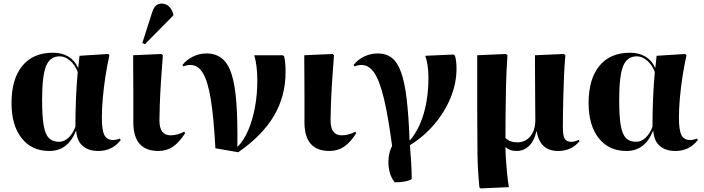

<svg xmlns="http://www.w3.org/2000/svg" viewBox="-20 -825 3910 1067"><path d="M254 14Q156 14 100 -57.5Q44 -129 44 -252Q44 -386 104 -459Q164 -532 274 -532Q324 -532 360 -510.5Q396 -489 413 -449H415L422 -515L581 -525L588 -518Q575 -460 565.5 -397.5Q556 -335 551 -276.5Q546 -218 546 -171Q546 -102 560 -74.5Q574 -47 608 -47Q627 -47 646 -55L651 -47Q604 14 527 14Q471 14 439 -14.5Q407 -43 404 -96H401Q357 14 254 14ZM308 -37Q336 -37 360 -59Q384 -81 399 -120Q399 -282 412 -425Q397 -464 369.5 -488Q342 -512 312 -512Q258 -512 236 -458Q214 -404 214 -270Q214 -180 222.5 -129.5Q231 -79 251.5 -58Q272 -37 308 -37Z M860 14Q721 14 721 -145Q721 -168 721 -209.5Q721 -251 721 -300Q721 -349 720.5 -395.5Q720 -442 720 -475.5Q720 -509 720 -518L877 -525L885 -518Q879 -443 874.5 -371.5Q870 -300 868 -243.5Q866 -187 866 -156Q866 -73 928 -73Q965 -73 1004 -93L1009 -85Q975 -32 940 -9Q905 14 860 14ZM785 -579 771 -586 824 -752Q833 -781 845.5 -793Q858 -805 878 -805Q925 -805 943 -747V-739Z M1304 21 1177 -1Q1168 -171 1151.5 -272.5Q1135 -374 1107.5 -419Q1080 -464 1038 -464Q1019 -464 999 -456L994 -464Q1017 -493 1052.5 -510.5Q1088 -528 1127 -528Q1178 -528 1212.5 -501Q1247 -474 1266.5 -414.5Q1286 -355 1293.5 -255.5Q1301 -156 1299 -11H1302Q1336 -46 1360 -102.5Q1384 -159 1397 -229.5Q1410 -300 1410 -379Q1410 -419 1405.5 -455.5Q1401 -492 1393 -518H1552L1559 -512Q1567 -481 1567 -425Q1567 -290 1502 -180.5Q1437 -71 1304 21Z M1811 14Q1672 14 1672 -145Q1672 -168 1672 -209.5Q1672 -251 1672 -300Q1672 -349 1671.5 -395.5Q1671 -442 1671 -475.5Q1671 -509 1671 -518L1828 -525L1836 -518Q1830 -443 1825.5 -371.5Q1821 -300 1819 -243.5Q1817 -187 1817 -156Q1817 -73 1879 -73Q1916 -73 1955 -93L1960 -85Q1926 -32 1891 -9Q1856 14 1811 14Z M2174 188Q2153 164 2144.5 128Q2136 92 2139.5 54.5Q2143 17 2159 -14Q2137 -181 2113 -279.5Q2089 -378 2059.5 -421Q2030 -464 1989 -464Q1970 -464 1950 -456L1945 -464Q1968 -494 2004 -511Q2040 -528 2081 -528Q2126 -528 2157.5 -503.5Q2189 -479 2209 -423.5Q2229 -368 2240 -275Q2251 -182 2256 -46H2259Q2309 -105 2335 -194.5Q2361 -284 2361 -396Q2361 -431 2356 -463Q2351 -495 2343 -515L2501 -522L2508 -516Q2517 -489 2517 -444Q2517 -363 2485 -284Q2453 -205 2395 -136Q2337 -67 2258 -18Q2262 26 2265 77.5Q2268 129 2268 170Q2258 178 2230.5 183.5Q2203 189 2174 188Z M2651 222 2644 216Q2639 161 2636.5 116.5Q2634 72 2633.5 31Q2633 -10 2633 -55Q2633 -82 2632.5 -130.5Q2632 -179 2632 -237.5Q2632 -296 2632 -352.5Q2632 -409 2632 -453.5Q2632 -498 2632 -518L2792 -525L2800 -518Q2794 -428 2792 -341.5Q2790 -255 2789.5 -182Q2789 -109 2789 -58Q2813 -34 2855 -34Q2900 -34 2927.5 -68Q2955 -102 2955 -159Q2955 -179 2954.5 -214.5Q2954 -250 2954 -293Q2954 -336 2953.5 -379.5Q2953 -423 2953 -459.5Q2953 -496 2953 -518L3114 -525L3122 -518Q3117 -464 3114.5 -404Q3112 -344 3110.5 -287.5Q3109 -231 3108.5 -186.5Q3108 -142 3108 -119Q3108 -72 3118 -54.5Q3128 -37 3155 -37Q3166 -37 3176 -40Q3186 -43 3196 -48L3201 -41Q3156 14 3082 14Q2980 14 2963 -95H2961Q2949 -42 2920 -14Q2891 14 2851 14Q2812 14 2791 -7H2789Q2789 21 2791.5 59.5Q2794 98 2798 139Q2802 180 2808 215Z M3461 14Q3363 14 3307 -57.5Q3251 -129 3251 -252Q3251 -386 3311 -459Q3371 -532 3481 -532Q3531 -532 3567 -510.5Q3603 -489 3620 -449H3622L3629 -515L3788 -525L3795 -518Q3782 -460 3772.5 -397.5Q3763 -335 3758 -276.5Q3753 -218 3753 -171Q3753 -102 3767 -74.5Q3781 -47 3815 -47Q3834 -47 3853 -55L3858 -47Q3811 14 3734 14Q3678 14 3646 -14.5Q3614 -43 3611 -96H3608Q3564 14 3461 14ZM3515 -37Q3543 -37 3567 -59Q3591 -81 3606 -120Q3606 -282 3619 -425Q3604 -464 3576.5 -488Q3549 -512 3519 -512Q3465 -512 3443 -458Q3421 -404 3421 -270Q3421 -180 3429.5 -129.5Q3438 -79 3458.5 -58Q3479 -37 3515 -37Z"/></svg>

Font: Literata 72pt
Style: Bold
Weight: 700
Designer: Latin by Veronika Burian and Jose Scaglione. Greek by Irene Vlachou. Cyrillic by Vera Evstafieva.
Foundry: TypeTogether
Version: Version 3.002